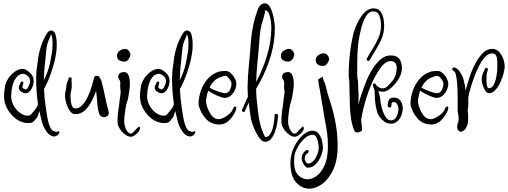

<svg xmlns="http://www.w3.org/2000/svg" viewBox="-20 -750 3035 1147"><path d="M300 65Q278 63 259 37Q240 11 231 -20Q227 -36 223 -53Q219 -70 215 -87Q211 -74 207.5 -63Q204 -52 202 -50Q195 -42 186 -30Q177 -18 164 -16Q160 -15 155.5 -15Q151 -15 147 -15Q112 -15 82 -35.5Q52 -56 31.5 -87Q11 -118 6 -151Q5 -159 4.5 -165Q4 -171 4 -177Q4 -191 6 -205Q8 -219 10 -235Q14 -257 28.5 -279.5Q43 -302 64 -318.5Q85 -335 108 -338Q122 -341 138 -331.5Q154 -322 166 -307.5Q178 -293 180 -278Q181 -274 181 -265Q181 -235 161 -208Q157 -203 150.5 -198Q144 -193 133 -193Q120 -193 106 -203Q92 -213 92 -226Q92 -235 97 -242.5Q102 -250 104 -259Q105 -263 111 -263Q115 -263 118 -260Q121 -257 119 -252Q113 -237 115 -225Q116 -223 123 -219Q130 -215 134 -216Q141 -217 145 -223.5Q149 -230 151 -235Q156 -246 158.5 -254.5Q161 -263 159 -274Q157 -288 141 -299.5Q125 -311 112 -309Q89 -305 74.5 -283.5Q60 -262 53.5 -233Q47 -204 47 -179Q47 -173 47 -168Q47 -163 48 -158Q52 -133 68 -109Q84 -85 107.5 -70.5Q131 -56 157 -60Q161 -61 170 -71.5Q179 -82 187 -92.5Q195 -103 197 -105Q202 -111 207 -127Q202 -162 199 -200Q196 -238 196 -275Q196 -284 196.5 -293Q197 -302 197 -311Q198 -335 201 -350.5Q204 -366 206 -389Q211 -430 224 -471Q237 -512 259 -548Q272 -570 287 -568Q307 -565 313 -540Q319 -515 319 -489Q319 -475 318.5 -463.5Q318 -452 317 -446Q311 -398 298 -354.5Q285 -311 267 -267Q260 -251 254 -239.5Q248 -228 243 -218Q244 -192 246.5 -165Q249 -138 253 -112Q255 -102 258 -79Q261 -56 266.5 -30.5Q272 -5 281.5 13.5Q291 32 304 34Q307 35 310 36.5Q313 38 317 38Q319 38 325 36Q328 34 332 34Q335 34 335 38Q335 42 330.5 49.5Q326 57 321 59Q317 61 312.5 63.5Q308 66 300 65ZM242 -271 246 -279Q266 -320 276 -362Q286 -404 292 -449Q292 -453 293 -464.5Q294 -476 294 -490Q294 -508 292 -524Q290 -540 284 -543Q283 -543 283 -540Q283 -537 281 -533Q278 -527 276 -521Q274 -515 272 -513Q259 -481 256.5 -450Q254 -419 250 -383Q246 -355 244.5 -327Q243 -299 242 -271Z M601 -50Q592 -50 584 -55.5Q576 -61 572 -72Q563 -102 561 -137.5Q559 -173 554 -207Q545 -180 528.5 -147.5Q512 -115 488 -91.5Q464 -68 430 -68Q411 -68 397.5 -87Q384 -106 376.5 -131.5Q369 -157 368 -176Q368 -193 372 -207.5Q376 -222 377 -242Q379 -254 383 -261Q387 -268 389 -280Q390 -288 399 -288Q410 -288 408 -278Q407 -274 407 -268Q407 -261 408 -256Q409 -251 409 -244Q409 -223 405 -208Q401 -193 401 -175Q401 -163 403 -146Q405 -129 411 -115.5Q417 -102 430 -102Q454 -102 473 -123.5Q492 -145 506 -176Q520 -207 529 -237.5Q538 -268 542 -287Q545 -297 558 -297Q571 -297 575 -288Q577 -283 579.5 -279Q582 -275 585 -270Q597 -227 606.5 -178Q616 -129 628 -87Q629 -84 629.5 -81.5Q630 -79 630 -77Q630 -64 621 -57Q612 -50 601 -50Z M762 67Q745 67 726 52.5Q707 38 694.5 17.5Q682 -3 682 -22Q682 -46 684 -67.5Q686 -89 690 -111Q693 -130 694.5 -148Q696 -166 700 -188Q702 -199 700 -210Q698 -221 698 -234Q698 -240 698.5 -244Q699 -248 699 -252Q699 -257 698 -262Q697 -267 692 -276Q686 -282 686 -292Q686 -301 692 -309Q698 -317 710 -317Q711 -317 710.5 -318Q710 -319 711 -319Q738 -323 747 -302Q756 -281 756 -254Q756 -232 753 -211.5Q750 -191 748 -180Q745 -158 739 -140.5Q733 -123 730 -103Q727 -83 724.5 -63Q722 -43 722 -22Q722 -10 727 6.5Q732 23 741 35.5Q750 48 762 48Q769 48 778.5 37.5Q788 27 797.5 17Q807 7 812 7Q816 7 816 17V18Q816 27 806.5 38.5Q797 50 784.5 58.5Q772 67 762 67ZM724 -382Q704 -382 691.5 -390.5Q679 -399 679 -416Q679 -434 693.5 -445.5Q708 -457 728 -458Q740 -458 749 -447Q758 -436 759 -425Q759 -411 748 -396.5Q737 -382 724 -382Z M1112 65Q1090 63 1071 37Q1052 11 1043 -20Q1039 -36 1035 -53Q1031 -70 1027 -87Q1023 -74 1019.5 -63Q1016 -52 1014 -50Q1007 -42 998 -30Q989 -18 976 -16Q972 -15 967.5 -15Q963 -15 959 -15Q924 -15 894 -35.5Q864 -56 843.5 -87Q823 -118 818 -151Q817 -159 816.5 -165Q816 -171 816 -177Q816 -191 818 -205Q820 -219 822 -235Q826 -257 840.5 -279.5Q855 -302 876 -318.5Q897 -335 920 -338Q934 -341 950 -331.5Q966 -322 978 -307.5Q990 -293 992 -278Q993 -274 993 -265Q993 -235 973 -208Q969 -203 962.5 -198Q956 -193 945 -193Q932 -193 918 -203Q904 -213 904 -226Q904 -235 909 -242.5Q914 -250 916 -259Q917 -263 923 -263Q927 -263 930 -260Q933 -257 931 -252Q925 -237 927 -225Q928 -223 935 -219Q942 -215 946 -216Q953 -217 957 -223.5Q961 -230 963 -235Q968 -246 970.5 -254.5Q973 -263 971 -274Q969 -288 953 -299.5Q937 -311 924 -309Q901 -305 886.5 -283.5Q872 -262 865.5 -233Q859 -204 859 -179Q859 -173 859 -168Q859 -163 860 -158Q864 -133 880 -109Q896 -85 919.5 -70.5Q943 -56 969 -60Q973 -61 982 -71.5Q991 -82 999 -92.5Q1007 -103 1009 -105Q1014 -111 1019 -127Q1014 -162 1011 -200Q1008 -238 1008 -275Q1008 -284 1008.5 -293Q1009 -302 1009 -311Q1010 -335 1013 -350.5Q1016 -366 1018 -389Q1023 -430 1036 -471Q1049 -512 1071 -548Q1084 -570 1099 -568Q1119 -565 1125 -540Q1131 -515 1131 -489Q1131 -475 1130.5 -463.5Q1130 -452 1129 -446Q1123 -398 1110 -354.5Q1097 -311 1079 -267Q1072 -251 1066 -239.5Q1060 -228 1055 -218Q1056 -192 1058.5 -165Q1061 -138 1065 -112Q1067 -102 1070 -79Q1073 -56 1078.5 -30.5Q1084 -5 1093.5 13.5Q1103 32 1116 34Q1119 35 1122 36.5Q1125 38 1129 38Q1131 38 1137 36Q1140 34 1144 34Q1147 34 1147 38Q1147 42 1142.5 49.5Q1138 57 1133 59Q1129 61 1124.5 63.5Q1120 66 1112 65ZM1054 -271 1058 -279Q1078 -320 1088 -362Q1098 -404 1104 -449Q1104 -453 1105 -464.5Q1106 -476 1106 -490Q1106 -508 1104 -524Q1102 -540 1096 -543Q1095 -543 1095 -540Q1095 -537 1093 -533Q1090 -527 1088 -521Q1086 -515 1084 -513Q1071 -481 1068.5 -450Q1066 -419 1062 -383Q1058 -355 1056.5 -327Q1055 -299 1054 -271Z M1291 -6Q1239 -7 1208.5 -42Q1178 -77 1167 -121L1166 -125Q1166 -166 1179.5 -206.5Q1193 -247 1221 -279Q1249 -311 1291 -323Q1302 -325 1310.5 -325.5Q1319 -326 1329 -326Q1345 -326 1359.5 -312.5Q1374 -299 1383 -281.5Q1392 -264 1392 -251Q1392 -232 1383.5 -212.5Q1375 -193 1359.5 -179.5Q1344 -166 1323 -165Q1313 -165 1293 -172.5Q1273 -180 1253 -190.5Q1233 -201 1224 -208Q1219 -195 1216 -181Q1213 -167 1211 -153V-148Q1211 -144 1211.5 -139Q1212 -134 1213 -129Q1221 -94 1240 -66Q1259 -38 1287 -38Q1300 -38 1317.5 -47Q1335 -56 1350 -69.5Q1365 -83 1369 -94Q1377 -114 1386 -114Q1392 -114 1392 -105Q1392 -100 1389 -91Q1377 -60 1351 -33Q1325 -6 1291 -6ZM1323 -193Q1344 -193 1353.5 -212.5Q1363 -232 1363 -251Q1363 -260 1356 -270.5Q1349 -281 1341 -289Q1333 -297 1329 -297Q1314 -297 1300 -290Q1276 -283 1259 -266Q1242 -249 1232 -227Q1233 -227 1235 -225Q1240 -221 1258.5 -213Q1277 -205 1296.5 -199Q1316 -193 1323 -193Z M1564 97Q1548 97 1534 80Q1520 63 1508.5 39.5Q1497 16 1489.5 -5.5Q1482 -27 1480 -36Q1477 -56 1473 -82.5Q1469 -109 1466 -137Q1460 -125 1454 -112.5Q1448 -100 1443 -86Q1442 -81 1436 -81Q1431 -81 1427.5 -85Q1424 -89 1426 -94Q1434 -114 1443 -133.5Q1452 -153 1461 -172Q1460 -189 1459.5 -203.5Q1459 -218 1459 -230Q1460 -296 1467.5 -368.5Q1475 -441 1479 -506Q1484 -558 1493 -601.5Q1502 -645 1520 -693Q1534 -730 1562 -730Q1579 -730 1590.5 -712Q1602 -694 1609 -668.5Q1616 -643 1619 -619Q1622 -595 1622 -583Q1622 -496 1596 -411Q1570 -326 1530 -255L1510 -220Q1510 -195 1513 -159Q1516 -123 1521 -84.5Q1526 -46 1533.5 -13Q1541 20 1551 40Q1553 44 1554.5 49.5Q1556 55 1560 60Q1562 63 1562 66Q1562 69 1563 69Q1581 69 1592 54Q1603 39 1609 16.5Q1615 -6 1617.5 -27Q1620 -48 1620 -60Q1620 -70 1630 -70Q1640 -70 1641 -60Q1641 -45 1637 -19Q1633 7 1624 33.5Q1615 60 1600.5 78.5Q1586 97 1564 97ZM1510 -259 1512 -264Q1550 -335 1575.5 -419Q1601 -503 1601 -587Q1601 -600 1598 -624Q1595 -648 1587 -668Q1579 -688 1563 -688Q1562 -688 1562 -687.5Q1562 -687 1562 -687Q1562 -685 1563 -682Q1564 -679 1563 -676Q1560 -666 1558 -656Q1556 -646 1554 -641Q1541 -604 1536.5 -574Q1532 -544 1529 -503Q1525 -445 1518.5 -381.5Q1512 -318 1510 -259Z M1741 67Q1724 67 1705 52.5Q1686 38 1673.5 17.5Q1661 -3 1661 -22Q1661 -46 1663 -67.5Q1665 -89 1669 -111Q1672 -130 1673.5 -148Q1675 -166 1679 -188Q1681 -199 1679 -210Q1677 -221 1677 -234Q1677 -240 1677.5 -244Q1678 -248 1678 -252Q1678 -257 1677 -262Q1676 -267 1671 -276Q1665 -282 1665 -292Q1665 -301 1671 -309Q1677 -317 1689 -317Q1690 -317 1689.5 -318Q1689 -319 1690 -319Q1717 -323 1726 -302Q1735 -281 1735 -254Q1735 -232 1732 -211.5Q1729 -191 1727 -180Q1724 -158 1718 -140.5Q1712 -123 1709 -103Q1706 -83 1703.5 -63Q1701 -43 1701 -22Q1701 -10 1706 6.5Q1711 23 1720 35.5Q1729 48 1741 48Q1748 48 1757.5 37.5Q1767 27 1776.5 17Q1786 7 1791 7Q1795 7 1795 17V18Q1795 27 1785.5 38.5Q1776 50 1763.5 58.5Q1751 67 1741 67ZM1703 -382Q1683 -382 1670.5 -390.5Q1658 -399 1658 -416Q1658 -434 1672.5 -445.5Q1687 -457 1707 -458Q1719 -458 1728 -447Q1737 -436 1738 -425Q1738 -411 1727 -396.5Q1716 -382 1703 -382Z M1827 377Q1782 377 1748.5 339Q1715 301 1715 222Q1715 205 1717 193.5Q1719 182 1723 166Q1727 148 1738.5 125Q1750 102 1767 80.5Q1784 59 1805 45Q1826 31 1848 31Q1871 31 1884.5 49.5Q1898 68 1903.5 91.5Q1909 115 1909 131Q1909 152 1898 180.5Q1887 209 1867 230Q1847 251 1819 252Q1811 252 1802 242Q1793 232 1787.5 218.5Q1782 205 1782 196Q1783 178 1792 164.5Q1801 151 1811 147Q1813 146 1815 146Q1824 146 1824 156Q1824 161 1819 164Q1814 166 1807.5 174.5Q1801 183 1800 197Q1800 204 1806.5 216Q1813 228 1821 227Q1838 227 1852 211.5Q1866 196 1875 174Q1884 152 1884 131Q1884 123 1881 105Q1878 87 1870.5 71Q1863 55 1850 55Q1824 55 1801 75.5Q1778 96 1762 123Q1746 150 1741 171Q1738 184 1737.5 196Q1737 208 1737 222Q1737 270 1761 295.5Q1785 321 1816 321Q1845 321 1873 300Q1901 279 1920 235Q1939 191 1939 123Q1939 79 1934 43Q1929 7 1921 -32Q1920 -36 1916.5 -58Q1913 -80 1908 -110Q1903 -140 1898 -169.5Q1893 -199 1889.5 -219.5Q1886 -240 1885 -242Q1883 -250 1882.5 -258.5Q1882 -267 1881 -276L1909 -293Q1909 -292 1908.5 -291.5Q1908 -291 1908 -289Q1908 -286 1909.5 -282.5Q1911 -279 1912 -276Q1912 -268 1917.5 -259.5Q1923 -251 1924 -243Q1935 -194 1952.5 -142Q1970 -90 1979 -44Q1988 -1 1992.5 38Q1997 77 1997 124Q1997 206 1971 262.5Q1945 319 1906 348Q1867 377 1827 377ZM1911 -356Q1891 -356 1878.5 -364.5Q1866 -373 1866 -390Q1866 -408 1880.5 -419.5Q1895 -431 1915 -432Q1927 -432 1936 -421Q1945 -410 1946 -399Q1946 -385 1935 -370.5Q1924 -356 1911 -356Z M2113 41Q2102 41 2099 35Q2084 3 2077.5 -39Q2071 -81 2070 -124Q2069 -167 2068 -202Q2068 -213 2067.5 -227Q2067 -241 2067 -254Q2067 -268 2065 -278Q2063 -288 2063 -301Q2063 -364 2070.5 -430Q2078 -496 2093 -556Q2098 -573 2108 -597Q2118 -621 2133 -644.5Q2148 -668 2167.5 -684Q2187 -700 2210 -700Q2238 -700 2251.5 -683Q2265 -666 2270 -642.5Q2275 -619 2275 -599Q2275 -557 2261.5 -523Q2248 -489 2228 -457.5Q2208 -426 2189 -391Q2186 -386 2180 -386Q2176 -386 2172 -390.5Q2168 -395 2172 -401Q2190 -434 2209.5 -464.5Q2229 -495 2242.5 -527.5Q2256 -560 2256 -599Q2256 -632 2246 -657Q2236 -682 2210 -682Q2190 -682 2176.5 -666.5Q2163 -651 2153.5 -628.5Q2144 -606 2138.5 -583.5Q2133 -561 2130 -547Q2120 -503 2117 -455.5Q2114 -408 2114 -360V-301Q2114 -288 2116.5 -278Q2119 -268 2119 -255Q2119 -242 2120 -228Q2121 -214 2121 -203Q2122 -197 2122 -190.5Q2122 -184 2122 -177Q2122 -164 2121.5 -151Q2121 -138 2121 -125Q2127 -149 2139 -186Q2151 -223 2167.5 -263.5Q2184 -304 2206 -339Q2228 -374 2255 -396.5Q2282 -419 2314 -419Q2351 -419 2366 -397.5Q2381 -376 2381 -345Q2381 -319 2370 -295Q2359 -271 2341 -250Q2325 -231 2306 -216.5Q2287 -202 2264 -202Q2259 -202 2253 -203.5Q2247 -205 2240 -206Q2250 -178 2252 -153Q2254 -128 2265 -91Q2271 -72 2283 -51.5Q2295 -31 2316 -31Q2337 -31 2348.5 -52.5Q2360 -74 2360 -97Q2360 -114 2353 -127Q2346 -140 2331 -140Q2321 -140 2319.5 -133Q2318 -126 2319 -121V-120Q2319 -108 2307 -108Q2296 -108 2296 -122Q2296 -136 2302.5 -151.5Q2309 -167 2331 -167Q2360 -167 2373 -147.5Q2386 -128 2386 -102Q2386 -81 2377.5 -60Q2369 -39 2353.5 -25Q2338 -11 2316 -11Q2287 -11 2264 -33.5Q2241 -56 2233 -81Q2228 -99 2225 -115Q2222 -131 2220 -152Q2219 -172 2218.5 -194Q2218 -216 2208 -235V-236Q2207 -238 2207 -241Q2207 -251 2217 -251Q2223 -251 2226 -245V-244Q2229 -237 2241 -229.5Q2253 -222 2265 -222Q2282 -222 2296 -236Q2310 -250 2323 -265Q2337 -282 2343.5 -302.5Q2350 -323 2350 -344Q2350 -361 2342 -373Q2334 -385 2314 -385Q2294 -385 2276 -369.5Q2258 -354 2244.5 -332.5Q2231 -311 2221 -293Q2193 -240 2171.5 -173.5Q2150 -107 2139 -45Q2138 -42 2138 -39Q2138 -36 2138 -33Q2138 -19 2140.5 -4Q2143 11 2143 25Q2143 32 2133 36.5Q2123 41 2113 41Z M2557 -6Q2505 -7 2474.5 -42Q2444 -77 2433 -121L2432 -125Q2432 -166 2445.5 -206.5Q2459 -247 2487 -279Q2515 -311 2557 -323Q2568 -325 2576.5 -325.5Q2585 -326 2595 -326Q2611 -326 2625.5 -312.5Q2640 -299 2649 -281.5Q2658 -264 2658 -251Q2658 -232 2649.5 -212.5Q2641 -193 2625.5 -179.5Q2610 -166 2589 -165Q2579 -165 2559 -172.5Q2539 -180 2519 -190.5Q2499 -201 2490 -208Q2485 -195 2482 -181Q2479 -167 2477 -153V-148Q2477 -144 2477.5 -139Q2478 -134 2479 -129Q2487 -94 2506 -66Q2525 -38 2553 -38Q2566 -38 2583.5 -47Q2601 -56 2616 -69.5Q2631 -83 2635 -94Q2643 -114 2652 -114Q2658 -114 2658 -105Q2658 -100 2655 -91Q2643 -60 2617 -33Q2591 -6 2557 -6ZM2589 -193Q2610 -193 2619.5 -212.5Q2629 -232 2629 -251Q2629 -260 2622 -270.5Q2615 -281 2607 -289Q2599 -297 2595 -297Q2580 -297 2566 -290Q2542 -283 2525 -266Q2508 -249 2498 -227Q2499 -227 2501 -225Q2506 -221 2524.5 -213Q2543 -205 2562.5 -199Q2582 -193 2589 -193Z M2734 37Q2725 37 2718 28.5Q2711 20 2711 7Q2711 -1 2714 -10Q2715 -12 2715 -17L2717 -20Q2720 -29 2720 -39Q2720 -52 2717.5 -65Q2715 -78 2714 -88V-137Q2714 -163 2713.5 -194.5Q2713 -226 2710.5 -255Q2708 -284 2703.5 -303.5Q2699 -323 2690 -326Q2682 -329 2682 -336Q2682 -341 2686 -345Q2690 -349 2696 -347Q2716 -340 2731 -315.5Q2746 -291 2750 -272Q2754 -256 2757 -240.5Q2760 -225 2761 -208Q2775 -259 2788 -298Q2801 -337 2827 -384Q2845 -414 2867.5 -436Q2890 -458 2921 -458Q2944 -458 2960.5 -441Q2977 -424 2986 -400Q2995 -376 2995 -352Q2995 -337 2988 -310.5Q2981 -284 2968.5 -257Q2956 -230 2938.5 -211.5Q2921 -193 2901 -193Q2889 -193 2879 -208Q2869 -223 2863.5 -241.5Q2858 -260 2858 -270Q2857 -291 2863.5 -308Q2870 -325 2877 -339Q2880 -345 2885 -345Q2890 -345 2893.5 -340.5Q2897 -336 2894 -330Q2888 -318 2887 -303Q2886 -288 2886 -271Q2886 -265 2887 -253.5Q2888 -242 2891 -232.5Q2894 -223 2900 -223Q2916 -223 2926 -238Q2936 -253 2941.5 -275Q2947 -297 2949 -318Q2951 -339 2951 -351Q2951 -368 2950.5 -386.5Q2950 -405 2943.5 -418Q2937 -431 2920 -431Q2898 -431 2879.5 -411.5Q2861 -392 2845 -362Q2829 -332 2816.5 -299Q2804 -266 2795.5 -238Q2787 -210 2783 -196Q2776 -169 2777.5 -143.5Q2779 -118 2774 -92Q2777 -68 2777 -46Q2777 -31 2775.5 -18.5Q2774 -6 2769 4Q2762 21 2752 29Q2742 37 2734 37Z"/></svg>

Font: Ruge Boogie
Style: Regular
Weight: 400
Designer: Robert E. Leuschke
Foundry: Robert E. Leuschke
Version: Version 1.010; ttfautohint (v1.8.3)